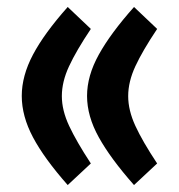

<svg xmlns="http://www.w3.org/2000/svg" viewBox="-20 -514 511 547"><path d="M238.8 -48.3 172.9 13.2Q106 -62.5 74 -122.8Q42 -183.1 42 -240.7Q42 -297.9 74 -358.4Q106 -418.9 172.9 -494.1L238.8 -431.6Q197.3 -369.6 176.8 -325.4Q156.2 -281.2 156.2 -240.2Q156.2 -199.7 177 -155.3Q197.8 -110.8 238.8 -48.3ZM427.7 -48.3 361.8 13.2Q294.9 -62.5 261.5 -122.8Q228 -183.1 228 -240.7Q228 -297.9 261.5 -358.4Q294.9 -418.9 361.8 -494.1L427.7 -431.6Q386.2 -369.6 365.7 -325.4Q345.2 -281.2 345.2 -240.2Q345.2 -199.7 365.7 -155.3Q386.2 -110.8 427.7 -48.3Z"/></svg>

Font: Vazirmatn RD UI FD
Style: Bold
Weight: 700
Designer: Saber Rastikerdar
Foundry: Saber Rastikerdar
Version: Version 33.003